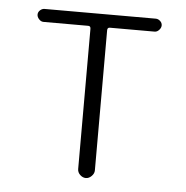

<svg xmlns="http://www.w3.org/2000/svg" viewBox="-43 -562 587 605"><g transform="rotate(5 250.0 -260.0)"><path d="M74.2 -478.5Q66.4 -478.5 60.1 -485.4Q53.7 -492.2 53.7 -500Q53.7 -507.8 60.1 -513.7Q66.4 -519.5 74.2 -519.5H425.8Q433.6 -519.5 439.9 -513.7Q446.3 -507.8 446.3 -500Q446.3 -492.2 439.9 -485.4Q433.6 -478.5 425.8 -478.5H284.2Q276.4 -478.5 276.4 -469.7V-26.4Q276.4 -16.6 268.1 -8.3Q259.8 0 250 0Q240.2 0 231.9 -7.8Q223.6 -15.6 223.6 -26.4V-469.7Q223.6 -478.5 215.8 -478.5Z"/></g></svg>

Font: Rounded Mgen+ 1mn light
Style: Regular
Weight: 200
Designer: [Source Han Sans]
Ryoko NISHIZUKA  (kana & ideographs); Paul D. Hunt (Latin, Greek & Cyrillic); Wenlong ZHANG  (bopomofo
Version: Version 1.059.20150602